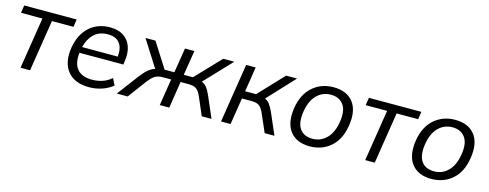

<svg xmlns="http://www.w3.org/2000/svg" viewBox="-24 -1040 4013 1577"><g transform="rotate(15 1982.5 -251.0)"><path d="M147 0 216 -437H34L44 -502H490L480 -437H297L228 0Z M731 9Q606 9 547 -65.5Q488 -140 508 -267Q527 -382 597 -446.5Q667 -511 774 -511Q843 -511 888.5 -481Q934 -451 952.5 -397.5Q971 -344 960 -273L956 -244H583Q572 -154 611.5 -105.5Q651 -57 739 -57Q782 -57 824 -70Q866 -83 903 -115L931 -58Q891 -26 839 -8.5Q787 9 731 9ZM770 -451Q696 -451 651.5 -407Q607 -363 592 -295H895Q902 -370 870.5 -410.5Q839 -451 770 -451Z M966 0 1098 -176Q1133 -222 1160 -245Q1187 -268 1218 -277L1075 -502H1160L1294 -291H1377L1411 -502H1491L1457 -291H1535L1736 -502H1830L1615 -275Q1639 -266 1657.5 -243Q1676 -220 1695 -176L1771 0H1688L1621 -156Q1602 -198 1579.5 -212.5Q1557 -227 1514 -227H1447L1412 0H1331L1367 -227H1298Q1270 -227 1250.5 -221Q1231 -215 1213.5 -199.5Q1196 -184 1174 -156L1058 0Z M1852 0 1931 -502H2012L1979 -291H2072L2271 -502H2364L2152 -275Q2176 -266 2193 -243Q2210 -220 2230 -176L2306 0H2223L2155 -156Q2136 -198 2114 -212.5Q2092 -227 2049 -227H1969L1933 0Z M2607 9Q2494 9 2439 -62.5Q2384 -134 2404 -264Q2424 -384 2497 -447.5Q2570 -511 2674 -511Q2787 -511 2842 -439.5Q2897 -368 2876 -239Q2857 -118 2784 -54.5Q2711 9 2607 9ZM2613 -57Q2682 -57 2731.5 -106Q2781 -155 2796 -249Q2812 -346 2776 -396Q2740 -446 2668 -446Q2598 -446 2549 -397Q2500 -348 2485 -254Q2470 -156 2504.5 -106.5Q2539 -57 2613 -57Z M3078 0 3147 -437H2965L2975 -502H3421L3411 -437H3228L3159 0Z M3641 9Q3528 9 3473 -62.5Q3418 -134 3438 -264Q3458 -384 3531 -447.5Q3604 -511 3708 -511Q3821 -511 3876 -439.5Q3931 -368 3910 -239Q3891 -118 3818 -54.5Q3745 9 3641 9ZM3647 -57Q3716 -57 3765.5 -106Q3815 -155 3830 -249Q3846 -346 3810 -396Q3774 -446 3702 -446Q3632 -446 3583 -397Q3534 -348 3519 -254Q3504 -156 3538.5 -106.5Q3573 -57 3647 -57Z"/></g></svg>

Font: Mulish
Style: Italic
Weight: 400
Italic angle: -9°
Designer: Vernon Adams
Foundry: Vernon Adams
Version: Version 3.603; ttfautohint (v1.8.3)